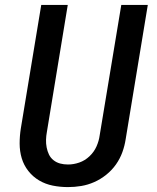

<svg xmlns="http://www.w3.org/2000/svg" viewBox="-20 -755 640 782"><path d="M257 7Q225 7 195 1Q165 -5 139.5 -20Q114 -35 95.5 -58.5Q77 -82 68.5 -110.5Q60 -139 60 -170.5Q60 -202 65 -233L148 -735H256L171 -218Q168 -202 167.5 -186Q167 -170 170 -154.5Q173 -139 179.5 -125.5Q186 -112 198 -102.5Q210 -93 225 -89Q240 -85 257 -85Q280 -85 303 -93Q326 -101 344.5 -118.5Q363 -136 373 -158.5Q383 -181 386 -204L474 -735H582L492 -189Q488 -162 478.5 -135.5Q469 -109 452.5 -85.5Q436 -62 413 -43.5Q390 -25 364 -13.5Q338 -2 311 2.5Q284 7 257 7Z"/></svg>

Font: Iosevka SmBd Ex Obl
Style: Regular
Weight: 600
Width: 7
Italic angle: -9°
Monospace: yes
Designer: Belleve Invis
Foundry: Belleve Invis
Version: Version 32.5.0; ttfautohint (v1.8.4)